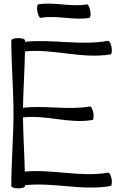

<svg xmlns="http://www.w3.org/2000/svg" viewBox="-20 -1021 673 1053"><path d="M203 -923C291 -939 382 -908 470 -923C476 -924 479 -942 475 -962C471 -982 463 -998 457 -997C369 -981 278 -1012 190 -997C184 -996 181 -978 185 -958C189 -938 197 -922 203 -923ZM42 -800C42 -667 54 -533 54 -400C54 -267 42 -133 42 0C42 6 59 12 80 12C101 12 117 6 117 0V-5C273 -23 431 27 587 -1C593 -2 595 -19 592 -40C588 -60 580 -76 573 -74C422 -48 268 -94 116 -80C114 -179 107 -278 106 -377C233 -392 360 -341 487 -363C493 -364 495 -382 492 -402C488 -422 480 -438 473 -437C352 -416 228 -444 106 -430C108 -533 115 -636 117 -739C273 -755 431 -696 587 -723C593 -724 595 -742 592 -762C588 -782 580 -798 573 -797C423 -770 269 -807 117 -792C117 -794 117 -797 117 -800C117 -806 101 -812 80 -812C59 -812 42 -806 42 -800Z"/></svg>

Font: Nupuram Light
Style: Regular
Weight: 300
Designer: Santhosh Thottingal (santhosh.thottingal@gmail.com)
Foundry: SMC
Version: Version 1.000